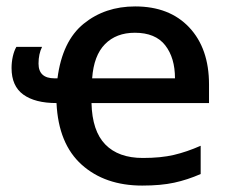

<svg xmlns="http://www.w3.org/2000/svg" viewBox="-20 -568 720 598"><path d="M401 -548Q508 -548 569.5 -482.5Q631 -417 631 -305V-247H265Q267 -160 308 -118Q349 -76 425 -76Q481 -76 521.5 -85.5Q562 -95 605 -114V-26Q564 -8 522.5 1Q481 10 423 10Q307 10 234.5 -55Q162 -120 156 -247Q89 -247 52.5 -273.5Q16 -300 16 -356Q16 -375 20 -392.5Q24 -410 31 -422H111Q100 -400 100 -370Q100 -324 150 -324H159Q174 -440 240.5 -494Q307 -548 401 -548ZM400 -466Q342 -466 307 -430.5Q272 -395 267 -324H525Q525 -388 494.5 -427Q464 -466 400 -466Z"/></svg>

Font: Noto Sans Medium
Style: Regular
Weight: 500
Designer: Monotype Design Team
Foundry: Monotype Imaging Inc.
Version: Version 2.007